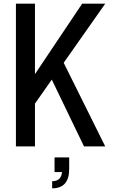

<svg xmlns="http://www.w3.org/2000/svg" viewBox="-20 -800 625 1049"><path d="M265 229V190Q314 190 319 140H278V60H358V123Q358 229 265 229ZM555 0H439L263 -365L171 -234V0H67V-780H171V-395L429 -780H555L328 -457Z"/></svg>

Font: Tanohe Sans Medium
Style: Regular
Weight: 500
Designer: Village Type and Design LLC
Foundry: Cooper Hewitt Smithsonian Design Museum
Version: Version 1.00;September 29, 2021;FontCreator 13.0.0.2655 64-b